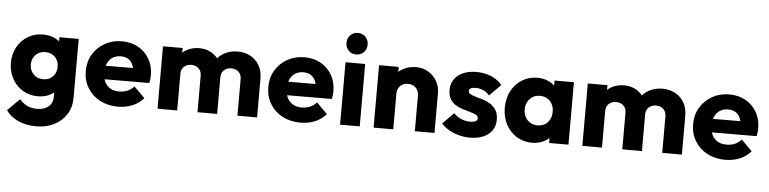

<svg xmlns="http://www.w3.org/2000/svg" viewBox="-51 -996 5963 1489"><g transform="rotate(5 2930.0 -251.5)"><path d="M259.5 218Q180 218 119.5 190.5Q59 163 24 113L118 19.5Q144 50 176.5 66.2Q209 82.5 255 82.5Q311.5 82.5 344.2 54.2Q377 26 377 -25V-149L402.5 -255L379.5 -361V-486H530V-29Q530 46 495 101.2Q460 156.5 399 187.2Q338 218 259.5 218ZM252.5 -15Q186 -15 133.8 -46.8Q81.5 -78.5 51.8 -133.5Q22 -188.5 22 -256Q22 -324 51.8 -378.2Q81.5 -432.5 133.8 -464.2Q186 -496 252.5 -496Q302.5 -496 342.2 -477.2Q382 -458.5 406.2 -425.2Q430.5 -392 434 -348V-163Q430.5 -119.5 406 -86Q381.5 -52.5 341.8 -33.8Q302 -15 252.5 -15ZM281.5 -150.5Q313.5 -150.5 337 -164.5Q360.5 -178.5 373.2 -202.2Q386 -226 386 -256Q386 -286 373.2 -309.8Q360.5 -333.5 337.2 -347.5Q314 -361.5 282 -361.5Q250.5 -361.5 226.8 -347.5Q203 -333.5 190 -309.5Q177 -285.5 177 -256Q177 -227.5 190 -203.2Q203 -179 226.5 -164.8Q250 -150.5 281.5 -150.5Z M877.5 11Q798.5 11 737.2 -21.5Q676 -54 641 -111.8Q606 -169.5 606 -243Q606 -316 640.2 -373.2Q674.5 -430.5 733.8 -463.8Q793 -497 866.5 -497Q938.5 -497 993.8 -465.8Q1049 -434.5 1080.5 -379.5Q1112 -324.5 1112 -254Q1112 -240.5 1110.5 -226Q1109 -211.5 1105 -193L686 -191.5V-296.5L1040 -298L974 -253.5Q973 -295.5 960.8 -323.2Q948.5 -351 925.2 -365.5Q902 -380 867.5 -380Q831.5 -380 805 -363.5Q778.5 -347 764.2 -316.8Q750 -286.5 750 -244Q750 -201 765.2 -170.2Q780.5 -139.5 809 -123.2Q837.5 -107 877 -107Q913 -107 942 -119.2Q971 -131.5 993 -156.5L1077 -72.5Q1041 -31 990 -10Q939 11 877.5 11Z M1186 0V-486H1339V0ZM1497 0V-284Q1497 -320.5 1474.5 -341Q1452 -361.5 1418.5 -361.5Q1395.5 -361.5 1377.5 -352.2Q1359.5 -343 1349.2 -325.8Q1339 -308.5 1339 -284L1279.5 -310Q1279.5 -367.5 1304.8 -409Q1330 -450.5 1373 -473.2Q1416 -496 1470 -496Q1520.5 -496 1561.2 -473Q1602 -450 1626 -408.8Q1650 -367.5 1650 -310.5V0ZM1808 0V-284Q1808 -320.5 1785.5 -341Q1763 -361.5 1729.5 -361.5Q1707 -361.5 1688.8 -352.2Q1670.5 -343 1660.2 -325.8Q1650 -308.5 1650 -284L1561.5 -295.5Q1564 -357.5 1591.2 -402.2Q1618.5 -447 1664.2 -471.5Q1710 -496 1767 -496Q1822.5 -496 1866.2 -472.5Q1910 -449 1935.5 -405.5Q1961 -362 1961 -301V0Z M2298.5 11Q2219.5 11 2158.2 -21.5Q2097 -54 2062 -111.8Q2027 -169.5 2027 -243Q2027 -316 2061.2 -373.2Q2095.5 -430.5 2154.8 -463.8Q2214 -497 2287.5 -497Q2359.5 -497 2414.8 -465.8Q2470 -434.5 2501.5 -379.5Q2533 -324.5 2533 -254Q2533 -240.5 2531.5 -226Q2530 -211.5 2526 -193L2107 -191.5V-296.5L2461 -298L2395 -253.5Q2394 -295.5 2381.8 -323.2Q2369.5 -351 2346.2 -365.5Q2323 -380 2288.5 -380Q2252.5 -380 2226 -363.5Q2199.5 -347 2185.2 -316.8Q2171 -286.5 2171 -244Q2171 -201 2186.2 -170.2Q2201.5 -139.5 2230 -123.2Q2258.5 -107 2298 -107Q2334 -107 2363 -119.2Q2392 -131.5 2414 -156.5L2498 -72.5Q2462 -31 2411 -10Q2360 11 2298.5 11Z M2607 0V-486H2760V0ZM2683.5 -553Q2648 -553 2624.5 -577.2Q2601 -601.5 2601 -637Q2601 -672.5 2624.5 -696.8Q2648 -721 2683.5 -721Q2720 -721 2743 -696.8Q2766 -672.5 2766 -637Q2766 -601.5 2743 -577.2Q2720 -553 2683.5 -553Z M3189 0V-276.5Q3189 -315 3165.5 -338.2Q3142 -361.5 3105.6 -361.5Q3080.9 -361.5 3061.7 -351Q3042.5 -340.5 3031.8 -321.2Q3021 -302 3021 -276.5L2961.5 -305.5Q2961.5 -363 2986.8 -405.8Q3012 -448.5 3056.4 -472.2Q3100.9 -496 3157.2 -496Q3210.5 -496 3252.2 -470.5Q3294 -445 3318 -403Q3342 -361 3342 -311V0ZM2868 0V-486H3021V0Z M3616.5 12.5Q3573.5 12.5 3532 1.2Q3490.5 -10 3455.2 -30.2Q3420 -50.5 3395 -78L3481.5 -166Q3506 -139.5 3539 -125.2Q3572 -111 3611 -111Q3638 -111 3652.2 -118.8Q3666.5 -126.5 3666.5 -141Q3666.5 -159 3649.2 -168.5Q3632 -178 3605 -185.2Q3578 -192.5 3548 -201.8Q3518 -211 3490.8 -227Q3463.5 -243 3446.5 -271.2Q3429.5 -299.5 3429.5 -344Q3429.5 -390.5 3453.5 -425.2Q3477.5 -460 3521.5 -479.8Q3565.5 -499.5 3625 -499.5Q3686.5 -499.5 3739.2 -478.2Q3792 -457 3825 -414.5L3738 -326.5Q3715 -353.5 3686.5 -364.8Q3658 -376 3630.5 -376Q3604.5 -376 3591.8 -368.2Q3579 -360.5 3579 -347Q3579 -331.5 3596 -322.5Q3613 -313.5 3640 -306.5Q3667 -299.5 3696.8 -289.8Q3726.5 -280 3753.5 -262.8Q3780.5 -245.5 3797.5 -217Q3814.5 -188.5 3814.5 -143Q3814.5 -71.5 3761 -29.5Q3707.5 12.5 3616.5 12.5Z M4101 10Q4034 10 3981.2 -23Q3928.5 -56 3898.2 -113Q3868 -170 3868 -242.5Q3868 -315.5 3898.2 -372.8Q3928.5 -430 3981.2 -463Q4034 -496 4101 -496Q4150 -496 4189.5 -477Q4229 -458 4253.8 -424.5Q4278.5 -391 4282 -348V-138Q4278.5 -95 4254 -61.5Q4229.5 -28 4189.8 -9Q4150 10 4101 10ZM4132 -128Q4181 -128 4211 -160.2Q4241 -192.5 4241 -243Q4241 -277 4227.5 -302.8Q4214 -328.5 4189.5 -343.2Q4165 -358 4132.5 -358Q4100.5 -358 4076 -343.2Q4051.5 -328.5 4037.2 -302.5Q4023 -276.5 4023 -243Q4023 -209.5 4037 -183.5Q4051 -157.5 4075.8 -142.8Q4100.5 -128 4132 -128ZM4234.5 0V-130.5L4257.5 -249L4234.5 -366.5V-486H4385V0Z M4493 0V-486H4646V0ZM4804 0V-284Q4804 -320.5 4781.5 -341Q4759 -361.5 4725.5 -361.5Q4702.5 -361.5 4684.5 -352.2Q4666.5 -343 4656.2 -325.8Q4646 -308.5 4646 -284L4586.5 -310Q4586.5 -367.5 4611.8 -409Q4637 -450.5 4680 -473.2Q4723 -496 4777 -496Q4827.5 -496 4868.2 -473Q4909 -450 4933 -408.8Q4957 -367.5 4957 -310.5V0ZM5115 0V-284Q5115 -320.5 5092.5 -341Q5070 -361.5 5036.5 -361.5Q5014 -361.5 4995.8 -352.2Q4977.5 -343 4967.2 -325.8Q4957 -308.5 4957 -284L4868.5 -295.5Q4871 -357.5 4898.2 -402.2Q4925.5 -447 4971.2 -471.5Q5017 -496 5074 -496Q5129.5 -496 5173.2 -472.5Q5217 -449 5242.5 -405.5Q5268 -362 5268 -301V0Z M5605.5 11Q5526.5 11 5465.2 -21.5Q5404 -54 5369 -111.8Q5334 -169.5 5334 -243Q5334 -316 5368.2 -373.2Q5402.5 -430.5 5461.8 -463.8Q5521 -497 5594.5 -497Q5666.5 -497 5721.8 -465.8Q5777 -434.5 5808.5 -379.5Q5840 -324.5 5840 -254Q5840 -240.5 5838.5 -226Q5837 -211.5 5833 -193L5414 -191.5V-296.5L5768 -298L5702 -253.5Q5701 -295.5 5688.8 -323.2Q5676.5 -351 5653.2 -365.5Q5630 -380 5595.5 -380Q5559.5 -380 5533 -363.5Q5506.5 -347 5492.2 -316.8Q5478 -286.5 5478 -244Q5478 -201 5493.2 -170.2Q5508.5 -139.5 5537 -123.2Q5565.5 -107 5605 -107Q5641 -107 5670 -119.2Q5699 -131.5 5721 -156.5L5805 -72.5Q5769 -31 5718 -10Q5667 11 5605.5 11Z"/></g></svg>

Font: Outfit Thin
Style: Regular
Weight: 100
Designer: Rodrigo Fuenzalida
Foundry: fragTYPE
Version: Version 1.100;gftools[0.9.27]